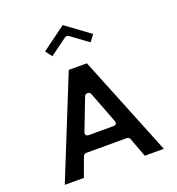

<svg xmlns="http://www.w3.org/2000/svg" viewBox="-185 -1270 1288 1395"><g transform="rotate(-20 458.5 -573.0)"><path d="M272.1 -984.8 310.2 -933.8 443.2 -1031.2C451.2 -1037 463.8 -1037.7 472.8 -1031.2L605.8 -933.8L643.9 -984.8L458 -1121ZM528.1 -800H387.9L75.1 -25H222.6L277.6 -173.7C281.1 -183.3 290.6 -190 301 -190H615C625.2 -190 634.8 -183.4 638.4 -173.7L693.4 -25H840.9ZM574.3 -338.9C588.6 -301.7 551 -305 551 -305H365C325.1 -305 341.7 -338.9 341.7 -338.9L433.7 -578.9C437.2 -588.2 446.6 -595 457 -595H459C468.9 -595 478.6 -588.6 482.3 -578.9Z"/></g></svg>

Font: Hussar Ekologiczny
Style: Regular
Weight: 400
Foundry: Cannot Into Space Fonts
Version: Version 0.97